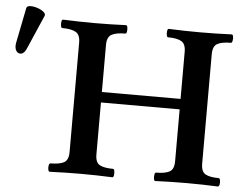

<svg xmlns="http://www.w3.org/2000/svg" viewBox="-51 -776 1073 841"><g transform="rotate(5 485.5 -355.0)"><path d="M197 3Q191.9 3 189.9 -6Q188 -15 189.9 -24.5Q191.9 -34 197 -34Q236 -34 256 -44.5Q276 -55 276 -91V-572Q276 -607 256 -618Q236 -629 197 -629Q192 -629 190.5 -638.5Q189 -648 190.5 -657Q192 -666 197 -666Q266 -663 334.8 -663Q404.8 -663 473.6 -666Q479 -666 480.5 -656.8Q482 -647.5 480.5 -638.2Q479 -629 474.3 -629Q434 -629 414 -618Q394 -607 394 -572.3V-365H740V-572.3Q740 -607 720.5 -618Q701 -629 662 -629Q657 -629 655.5 -638.5Q654 -648 655.5 -657Q657 -666 662 -666Q731.4 -663 799.6 -663Q869 -663 938.3 -666Q943.8 -666 945.4 -657Q947 -648 945 -638.5Q943 -629 938.3 -629Q898 -629 878.5 -618Q859 -607 859 -572V-91Q859 -55 878.7 -44.5Q898.4 -34 936 -34Q941.6 -34 943.3 -24.5Q945 -15 943 -6Q941 3 935.7 3Q869 0 799 0Q729.3 0 660.6 3Q656.3 3 654.6 -6Q653 -15 654.7 -24.5Q656.4 -34 661 -34Q700 -34 720 -44.5Q740 -55 740 -91V-319H394V-90.6Q394 -55 413.5 -44.5Q433 -34 472 -34Q477 -34 478.5 -24.5Q480 -15 478.5 -6Q477 3 472 3Q403 0 334 0Q266 0 197 3ZM52 -530Q42 -505 28 -502Q14 -499 5.5 -511.5Q-3 -524 1 -547L32 -702Q34 -712 48.5 -712.5Q63 -713 80 -707.5Q97 -702 108 -693Q119 -684 115 -675Z"/></g></svg>

Font: Junicode VF
Style: Regular
Weight: 400
Designer: Peter S. Baker
Version: Version 2.213